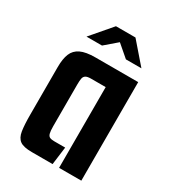

<svg xmlns="http://www.w3.org/2000/svg" viewBox="-157 -709 710 793"><g transform="rotate(30 198.0 -312.0)"><path d="M120 0Q80 0 63 -12.5Q46 -25 41.5 -53.5Q37 -82 37 -130V-358Q37 -397 47 -421.5Q57 -446 82 -458Q107 -470 152 -470H356V0H250V-385H180Q163 -385 155 -380Q147 -375 145 -364.5Q143 -354 143 -336V-137Q143 -114 146 -103Q149 -92 156.5 -88.5Q164 -85 178 -85H230L219 0ZM77 -526 161 -624H254L339 -526H265L208 -575L151 -526Z"/></g></svg>

Font: Smooch Sans
Style: Bold
Weight: 700
Designer: Robert E. Leuschke
Foundry: Robert E. Leuschke
Version: Version 1.010